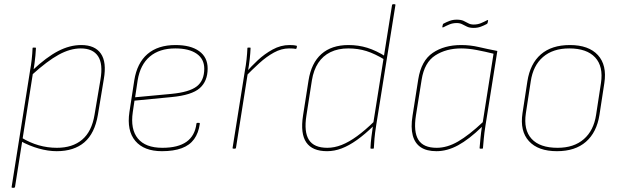

<svg xmlns="http://www.w3.org/2000/svg" viewBox="-20 -703 2931 908"><path d="M248 12Q208 12 163.5 -0.5Q119 -13 77 -36L80 -53Q121 -28 163 -16Q205 -4 249 -4Q323 -4 368.5 -42.5Q414 -81 427 -160L455 -326Q468 -401 443.5 -437.5Q419 -474 362 -474Q312 -474 258 -444.5Q204 -415 131 -349L134 -371Q200 -433 255 -461.5Q310 -490 364 -490Q429 -490 457 -449.5Q485 -409 471 -329L443 -160Q428 -72 379 -30Q330 12 248 12ZM39 185Q34 185 35 181L122 -368Q127 -395 130 -422.5Q133 -450 134 -475Q134 -478 137 -478H147Q150 -478 150 -475Q149 -458 147.5 -440.5Q146 -423 143.5 -405Q141 -387 138 -368L136 -359L51 181Q50 185 46 185Z M746 12Q661 12 620 -36.5Q579 -85 592 -173L615 -323Q628 -405 677.5 -447.5Q727 -490 810 -490Q882 -490 922 -461Q962 -432 962 -379Q962 -319 924.5 -286Q887 -253 792 -244L616 -227L608 -173Q596 -92 632 -48Q668 -4 748 -4Q822 -4 862 -32.5Q902 -61 909 -118Q909 -122 913 -122H922Q925 -122 925 -118Q919 -74 898 -45Q877 -16 839 -2Q801 12 746 12ZM619 -243 790 -259Q875 -267 910.5 -294.5Q946 -322 946 -378Q946 -424 910 -449Q874 -474 809 -474Q734 -474 688.5 -435.5Q643 -397 631 -323Z M1084 0Q1079 0 1080 -4L1138 -368Q1143 -394 1146 -422Q1149 -450 1150 -475Q1150 -478 1153 -478H1162Q1164 -478 1164.5 -477.5Q1165 -477 1165 -475Q1164 -451 1161 -424Q1158 -397 1152 -362V-358L1096 -4Q1095 -1 1094 -0.5Q1093 0 1091 0ZM1140 -340 1144 -361Q1167 -388 1199 -418Q1231 -448 1269.5 -469Q1308 -490 1349 -490Q1372 -490 1382 -487Q1384 -486 1384 -485.5Q1384 -485 1384 -483Q1384 -482 1383.5 -479Q1383 -476 1382 -474Q1381 -471 1377 -472Q1373 -473 1366 -473.5Q1359 -474 1347 -474Q1311 -474 1275.5 -454.5Q1240 -435 1206 -404Q1172 -373 1140 -340Z M1527 12Q1457 12 1428.5 -29.5Q1400 -71 1413 -156L1439 -322Q1452 -405 1500 -447.5Q1548 -490 1628 -490Q1675 -490 1717 -477Q1759 -464 1805 -435L1802 -419Q1753 -449 1713 -461.5Q1673 -474 1627 -474Q1579 -474 1543 -456.5Q1507 -439 1485 -405.5Q1463 -372 1455 -323L1429 -156Q1417 -79 1441 -41.5Q1465 -4 1528 -4Q1561 -4 1595.5 -17.5Q1630 -31 1668.5 -59Q1707 -87 1751 -130L1748 -109Q1706 -68 1668 -41Q1630 -14 1595.5 -1Q1561 12 1527 12ZM1735 0Q1734 0 1733 -0.5Q1732 -1 1732 -3Q1733 -28 1736.5 -55.5Q1740 -83 1744 -110L1745 -119L1834 -679Q1835 -682 1836 -682.5Q1837 -683 1839 -683H1846Q1851 -683 1850 -679L1759 -110Q1753 -72 1751 -47.5Q1749 -23 1748 -3Q1748 0 1745 0Z M2044 12Q1998 12 1970 -6.5Q1942 -25 1932 -62.5Q1922 -100 1931 -156L1958 -328Q1972 -416 2026.5 -453Q2081 -490 2161 -490Q2204 -490 2244.5 -480.5Q2285 -471 2332 -462L2276 -110Q2270 -72 2268 -47.5Q2266 -23 2264 -3Q2264 0 2261 0H2251Q2248 0 2248 -3Q2250 -26 2252.5 -52Q2255 -78 2259 -103Q2198 -44 2146.5 -16Q2095 12 2044 12ZM2045 -4Q2095 -4 2146.5 -34Q2198 -64 2263 -125L2314 -449Q2274 -459 2234.5 -466.5Q2195 -474 2161 -474Q2090 -474 2038.5 -441Q1987 -408 1974 -326L1947 -157Q1935 -80 1958.5 -42Q1982 -4 2045 -4ZM2220 -571Q2201 -571 2188.5 -577Q2176 -583 2165.5 -588.5Q2155 -594 2140 -594Q2121 -594 2105.5 -587.5Q2090 -581 2077 -574Q2074 -573 2072.5 -573.5Q2071 -574 2072 -577L2074 -586Q2075 -589 2075.5 -590Q2076 -591 2079 -592Q2092 -599 2107 -604.5Q2122 -610 2140 -610Q2160 -610 2172 -604.5Q2184 -599 2194.5 -593Q2205 -587 2220 -587Q2239 -587 2254.5 -593.5Q2270 -600 2283 -607Q2286 -609 2287.5 -608Q2289 -607 2288 -604L2286 -595Q2285 -592 2284.5 -591.5Q2284 -591 2281 -589Q2268 -582 2253 -576.5Q2238 -571 2220 -571Z M2614 12Q2525 12 2481.5 -35.5Q2438 -83 2451 -168L2474 -318Q2487 -402 2538 -446Q2589 -490 2675 -490Q2764 -490 2807.5 -442.5Q2851 -395 2838 -310L2815 -160Q2802 -77 2751 -32.5Q2700 12 2614 12ZM2617 -4Q2694 -4 2741 -45Q2788 -86 2799 -160L2822 -310Q2834 -389 2794.5 -431.5Q2755 -474 2672 -474Q2595 -474 2548 -433.5Q2501 -393 2490 -318L2467 -168Q2455 -89 2494 -46.5Q2533 -4 2617 -4Z"/></svg>

Font: Sofia Sans Hairline
Style: Italic
Weight: 1
Italic angle: -9°
Designer: Botio Nikoltchev, Ani Petrova
Foundry: lettersoup
Version: Version 4.102